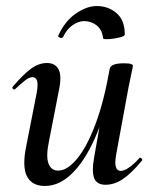

<svg xmlns="http://www.w3.org/2000/svg" viewBox="-20 -604 512 637"><path d="M129 13Q86 13 69.5 -19Q53 -51 67 -119L102 -297Q107 -327 102.5 -337.5Q98 -348 88 -348Q77 -348 63 -337Q49 -326 31 -309Q27 -305 23 -309Q19 -313 23 -317Q55 -355 81.5 -375Q108 -395 136 -395Q164 -395 175 -372.5Q186 -350 174 -297L143 -138Q132 -87 140.5 -62.5Q149 -38 173 -38Q203 -38 235.5 -77Q268 -116 296.5 -191.5Q325 -267 344 -376L360 -375Q340 -257 305 -169.5Q270 -82 225 -34.5Q180 13 129 13ZM330 9Q301 9 292.5 -13Q284 -35 292 -80L344 -376Q348 -394 391 -394Q409 -394 415 -391.5Q421 -389 421 -387Q421 -383 416 -360.5Q411 -338 406 -312L365 -89Q356 -37 381 -37Q391 -37 407 -47.5Q423 -58 442 -79Q445 -83 449.5 -78.5Q454 -74 450 -70Q415 -28 387 -9.5Q359 9 330 9ZM322 -477Q319 -505 301 -519.5Q283 -534 259 -534Q241 -534 221.5 -521Q202 -508 189 -481Q185 -476 178.5 -479Q172 -482 173 -485Q195 -534 231.5 -559Q268 -584 301 -584Q339 -584 366.5 -560.5Q394 -537 394 -490Q394 -485 383 -481.5Q372 -478 358 -476Q344 -474 333 -474Q322 -474 322 -477Z"/></svg>

Font: Cormorant Light SemiBold
Style: Italic
Weight: 600
Italic angle: -10°
Version: Version 4.000